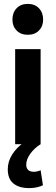

<svg xmlns="http://www.w3.org/2000/svg" viewBox="-20 -742 287 988"><path d="M189 0H58V-489H189ZM44 -641Q44 -677 65.5 -699.5Q87 -722 123 -722Q159 -722 180.5 -699.5Q202 -677 202 -641Q202 -607 180.5 -585Q159 -563 123 -563Q87 -563 65.5 -585Q44 -607 44 -641ZM130 226Q79 226 49.5 202.5Q20 179 20 129Q20 89 42.5 53.5Q65 18 98 -5L189 0Q157 20 136 49Q115 78 115 105Q115 142 155 142Q163 142 173 139.5Q183 137 189 134L201 211Q190 217 171.5 221.5Q153 226 130 226Z"/></svg>

Font: Gabarito SemiBold
Style: Regular
Weight: 600
Designer: Leandro Assis / Alvaro Franca / Felipe Casaprima
Foundry: Naipe Foundry
Version: Version 1.000